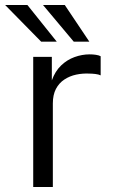

<svg xmlns="http://www.w3.org/2000/svg" viewBox="-52 -743 454 763"><path d="M80 0V-517H154V-423.5Q167 -460 190.8 -482.8Q214.5 -505.5 244.2 -516.2Q274 -527 304.5 -527Q317 -527 329 -525.2Q341 -523.5 348 -519.5V-443.5Q340 -447.5 326.8 -449Q313.5 -450.5 304.5 -450.5Q277 -452 251 -446.5Q225 -441 203.8 -427Q182.5 -413 170.2 -389.5Q158 -366 158 -332V0ZM205.5 -723 303 -577.5H241L119 -723ZM57 -723 173.5 -577.5H111.5L-31.5 -723Z"/></svg>

Font: Public Sans Thin Light
Style: Regular
Weight: 300
Version: Version 1.007